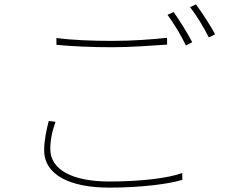

<svg xmlns="http://www.w3.org/2000/svg" viewBox="-20 -840 1040 878"><path d="M238 -666V-635C314 -628 398 -624 494 -624C583 -624 678 -632 744 -636V-667C676 -660 588 -653 494 -653C399 -653 308 -657 238 -666ZM234 -283 203 -287C192 -244 182 -199 182 -153C182 -39 302 18 480 18C624 18 758 1 814 -18L813 -49C751 -25 621 -10 480 -10C304 -10 210 -68 210 -158C210 -198 218 -240 234 -283ZM774 -785 746 -772C774 -735 811 -673 830 -632L859 -647C836 -691 799 -750 774 -785ZM876 -820 849 -807C879 -770 912 -714 935 -669L964 -683C943 -722 903 -784 876 -820Z"/></svg>

Font: Harano Aji Gothic TW ExtraLight
Style: Regular
Weight: 250
Foundry: Masamichi Hosoda
Version: HaranoAjiGothicTW-ExtraLight version 20230610;ttx 4.39.4